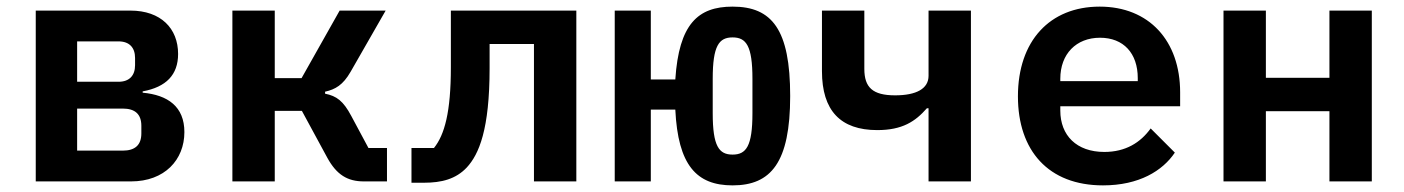

<svg xmlns="http://www.w3.org/2000/svg" viewBox="-20 -548 4240 580"><path d="M88 0H376C477 0 537 -65 537 -149C537 -226 487 -261 411 -268V-272C482 -285 518 -322 518 -385C518 -462 466 -516 374 -516H88ZM213 -93V-220H351C388 -220 407 -203 407 -168V-145C407 -110 388 -93 351 -93ZM213 -301V-423H338C371 -423 388 -404 388 -373V-351C388 -320 371 -301 338 -301Z M682 0H810V-213H892L969 -71C997 -20 1030 0 1079 0H1149V-101H1093L1041 -198C1017 -243 997 -258 962 -265V-271C993 -278 1016 -291 1039 -331L1145 -516H1006L891 -312H810V-516H682Z M1223 4H1261C1314 4 1357 -7 1390 -42C1427 -82 1459 -157 1459 -342V-415H1593V0H1721V-516H1342V-345C1342 -209 1323 -141 1291 -101H1223Z M2193 12C2309 12 2367 -57 2367 -258C2367 -459 2312 -528 2193 -528C2088 -528 2031 -475 2020 -308H1946V-516H1837V0H1946V-217H2020C2028 -49 2084 12 2193 12ZM2193 -81C2152 -81 2133 -106 2133 -206V-310C2133 -410 2152 -435 2193 -435C2234 -435 2253 -410 2253 -310V-206C2253 -106 2234 -81 2193 -81Z M2785 0H2913V-516H2785V-319C2785 -280 2748 -260 2684 -260C2616 -260 2591 -284 2591 -340V-516H2463V-333C2463 -214 2519 -155 2630 -155C2706 -155 2745 -181 2780 -221H2785Z M3312 12C3421 12 3492 -32 3529 -87L3456 -160C3425 -117 3380 -89 3316 -89C3232 -89 3183 -139 3183 -214V-227H3545V-269C3545 -425 3451 -528 3302 -528C3151 -528 3055 -424 3055 -257C3055 -93 3147 12 3312 12ZM3303 -434C3374 -434 3417 -387 3417 -312V-303H3183V-310C3183 -385 3231 -434 3303 -434Z M3676 0H3804V-212H3996V0H4124V-516H3996V-313H3804V-516H3676Z"/></svg>

Font: IBM Mono SemiBold
Style: Regular
Weight: 600
Monospace: yes
Designer: Mike Abbink, Paul van der Laan, Pieter van Rosmalen
Foundry: Bold Monday
Version: Version 2.3